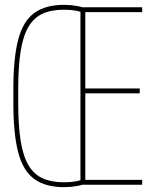

<svg xmlns="http://www.w3.org/2000/svg" viewBox="-20 -760 640 790"><path d="M243 10Q167 10 121 -23.5Q75 -57 55 -132.5Q35 -208 35 -335V-395Q35 -522 55 -597.5Q75 -673 121 -706.5Q167 -740 243 -740Q270 -740 293.5 -736Q317 -732 335 -724L327 -706Q311 -713 290 -716.5Q269 -720 243 -720Q191 -720 155 -703.5Q119 -687 97 -649.5Q75 -612 65 -549.5Q55 -487 55 -395V-335Q55 -243 65 -180.5Q75 -118 97 -80.5Q119 -43 155 -26.5Q191 -10 243 -10Q269 -10 290 -13.5Q311 -17 327 -24L335 -6Q317 2 293.5 6Q270 10 243 10ZM311 0V-730H565V-710H331V-396H555V-376H331V-20H565V0Z"/></svg>

Font: M PLUS Code Latin Expanded Thin
Style: Regular
Weight: 250
Width: 7
Designer: Coji Morishita
Foundry: UNDERFOREST DESIGN
Version: Version 1.002; ttfautohint (v1.8.3)